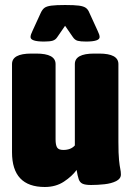

<svg xmlns="http://www.w3.org/2000/svg" viewBox="-20 -738 523 767"><path d="M159 9Q28 9 28 -130V-482Q28 -524 105 -524H125Q202 -524 202 -482V-181Q202 -159 208 -149Q214 -139 233 -139Q263 -139 279 -157V-482Q279 -524 356 -524H376Q453 -524 453 -482V-172Q453 -123 455.5 -99Q458 -75 460.5 -63.5Q463 -52 463 -41Q463 -24 444 -14.5Q425 -5 397.5 -2Q370 1 344 1Q321 1 310 -4Q299 -9 294.5 -22Q290 -35 286 -59Q268 -34 235.5 -12.5Q203 9 159 9ZM156 -572Q102 -572 102 -590Q102 -599 110 -615L143 -687Q149 -700 157.5 -706.5Q166 -713 185 -715.5Q204 -718 240 -718Q277 -718 295.5 -715.5Q314 -713 323 -706.5Q332 -700 337 -687L370 -615Q378 -599 378 -590Q378 -572 324 -572Q302 -572 290.5 -575Q279 -578 271 -590L240 -635L209 -590Q202 -579 190.5 -575.5Q179 -572 156 -572Z"/></svg>

Font: Asap Condensed Black
Style: Regular
Weight: 900
Width: 3
Designer: Pablo Cosgaya
Foundry: Omnibus-Type
Version: Version 3.001; ttfautohint (v1.8.4.7-5d5b)